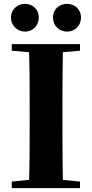

<svg xmlns="http://www.w3.org/2000/svg" viewBox="-20 -976 477 996"><path d="M110 -812C147 -812 181 -840 181 -885C181 -930 147 -956 110 -956C73 -956 37 -930 37 -885C37 -840 73 -812 110 -812ZM329 -812C365 -812 400 -840 400 -885C400 -930 365 -956 329 -956C289 -956 255 -930 255 -885C255 -840 289 -812 329 -812ZM41 -713 131 -705C134 -602 134 -499 134 -395V-351C134 -247 134 -144 131 -43L41 -34V0H395V-34L306 -43C304 -146 304 -249 304 -352V-395C304 -499 304 -603 306 -705L395 -713V-747H41Z"/></svg>

Font: Noto Serif CJK HK Black
Style: Regular
Weight: 900
Designer: Ryoko NISHIZUKA 西塚涼子 (kana & ideographs); Frank Grießhammer (Latin, Greek & Cyrillic); Wenlong ZHANG 张文龙 (bopomofo); San
Foundry: Adobe
Version: Version 2.001;hotconv 1.1.0;makeotfexe 2.6.0